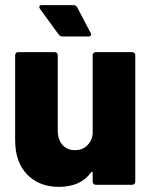

<svg xmlns="http://www.w3.org/2000/svg" viewBox="-20 -720 589 748"><path d="M341 -505Q341 -510 344.5 -513.5Q348 -517 353 -517H495Q500 -517 503.5 -513.5Q507 -510 507 -505V-12Q507 -7 503.5 -3.5Q500 0 495 0H353Q348 0 344.5 -3.5Q341 -7 341 -12V-47Q341 -50 340 -50.5Q339 -51 338 -51Q337 -51 335 -49Q295 8 209 8Q133 8 86 -40Q39 -88 39 -174V-505Q39 -510 42.5 -513.5Q46 -517 51 -517H193Q198 -517 201.5 -513.5Q205 -510 205 -505V-212Q205 -177 223 -156Q241 -135 272 -135Q300 -135 318.5 -152Q337 -169 341 -197ZM333 -592Q335 -588 335 -586Q335 -578 325 -578H223Q214 -578 209 -585L136 -685Q133 -690 133 -693Q133 -700 143 -700H266Q276 -700 281 -691Z"/></svg>

Font: LinhAnh ExtBd
Style: Regular
Weight: 800
Designer: Jeremy Tribby
Foundry: Tribby Type
Version: Version 1.408